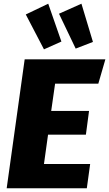

<svg xmlns="http://www.w3.org/2000/svg" viewBox="-20 -1015 588 1035"><path d="M240 -995 119 -937 217 -749 311 -791ZM419 -995 298 -941 388 -753 481 -789ZM548 -695H113L16 0H448L466 -131H217L239 -289H443L460 -417H256L277 -564H510Z"/></svg>

Font: Fira Sans ExtraBold
Style: Italic
Weight: 800
Italic angle: -8°
Designer: bBox Type GmbH & Carrois Corporate GbR & Edenspiekermann AG
Foundry: bBox Type GmbH & Carrois Corporate GbR & Edenspiekermann AG
Version: Version 4.301;PS 004.301;hotconv 1.0.88;makeotf.lib2.5.64775